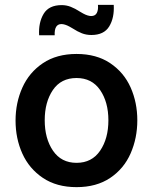

<svg xmlns="http://www.w3.org/2000/svg" viewBox="-20 -762 630 790"><path d="M44 -266Q44 -339 72 -401.5Q100 -464 156.5 -502Q213 -540 295 -540Q377 -540 433.5 -502Q490 -464 517.5 -402Q545 -340 545 -267Q545 -194 517.5 -131Q490 -68 433.5 -30Q377 8 295 8Q213 8 156.5 -30Q100 -68 72 -130Q44 -192 44 -266ZM426 -267Q426 -342 392 -391.5Q358 -441 295 -441Q231 -441 197.5 -391.5Q164 -342 164 -267Q164 -192 198 -142Q232 -92 295 -92Q358 -92 392 -142Q426 -192 426 -267ZM234 -741Q253 -741 271 -734Q289 -727 309 -714Q312 -712 322 -706.5Q332 -701 340.5 -698.5Q349 -696 355 -696Q372 -696 378.5 -709Q385 -722 383 -742H448Q451 -689 429.5 -653.5Q408 -618 356 -618Q335 -618 317 -625Q299 -632 279 -645Q276 -647 266 -652.5Q256 -658 247.5 -660.5Q239 -663 233 -663Q203 -663 205 -617H141Q138 -669 159.5 -705Q181 -741 234 -741Z"/></svg>

Font: Be Vietnam SemiBold
Style: Regular
Weight: 600
Designer: Gabriel Lam
Foundry: TypeRant
Version: Version 4.000